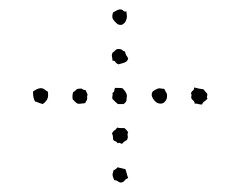

<svg xmlns="http://www.w3.org/2000/svg" viewBox="-20 -554 509 406"><path d="M247.1 -530.3Q249 -519.5 248 -515.6Q247.1 -511.7 245.1 -507.8Q243.2 -504.9 239.3 -502.4Q235.4 -500 228.5 -502.9Q217.8 -512.7 217.8 -516.6Q216.8 -520.5 218.8 -527.3Q226.6 -532.2 229.5 -533.2Q232.4 -534.2 235.4 -534.2Q239.3 -533.2 241.7 -530.8Q244.1 -528.3 247.1 -530.3ZM251 -429.7Q249 -423.8 243.7 -421.9Q238.3 -419.9 230.5 -418Q225.6 -419.9 224.1 -422.9Q222.7 -425.8 217.8 -425.8Q217.8 -430.7 216.8 -434.1Q215.8 -437.5 217.8 -442.4Q221.7 -445.3 224.6 -448.2Q227.5 -451.2 233.4 -450.2Q236.3 -450.2 238.8 -447.8Q241.2 -445.3 244.1 -445.3Q246.1 -437.5 248 -435.5Q250 -433.6 251 -429.7ZM327.1 -366.2Q329.1 -362.3 331.5 -358.4Q334 -354.5 333 -348.6Q333 -343.8 328.6 -338.9Q324.2 -334 317.4 -335Q309.6 -335.9 303.7 -345.2Q297.9 -354.5 303.7 -361.3Q314.5 -368.2 318.4 -367.2Q322.3 -366.2 327.1 -366.2ZM390.6 -369.1Q397.5 -367.2 400.4 -366.7Q403.3 -366.2 410.2 -365.2Q418 -355.5 418 -356.4Q418.9 -353.5 418 -350.6Q417 -347.7 418.9 -345.7Q416 -341.8 412.6 -339.8Q409.2 -337.9 407.2 -333Q402.3 -333 399.4 -334Q396.5 -335 391.6 -335Q391.6 -338.9 389.2 -340.8Q386.7 -342.8 384.8 -345.7Q383.8 -349.6 384.8 -351.6Q385.7 -353.5 383.8 -356.4Q384.8 -360.4 387.7 -362.3Q390.6 -364.3 390.6 -369.1ZM223.6 -368.2Q237.3 -368.2 239.3 -367.2Q250 -356.4 248 -348.6Q248 -340.8 246.1 -338.4Q244.1 -335.9 241.2 -334Q229.5 -334 229.5 -334Q226.6 -335.9 223.1 -339.4Q219.7 -342.8 217.8 -344.7Q216.8 -347.7 217.8 -351.1Q218.8 -354.5 217.8 -357.4Q221.7 -359.4 221.7 -362.8Q221.7 -366.2 223.6 -368.2ZM70.3 -334Q60.5 -336.9 59.1 -337.9Q57.6 -338.9 54.7 -338.9Q49.8 -344.7 49.8 -360.4Q61.5 -369.1 69.3 -367.2Q73.2 -366.2 75.7 -363.8Q78.1 -361.3 81.1 -360.4Q83 -349.6 79.6 -343.8Q76.2 -337.9 70.3 -334ZM161.1 -363.3Q166 -353.5 165 -352.5Q164.1 -351.6 164.1 -350.6Q165 -343.8 163.1 -341.3Q161.1 -338.9 160.2 -335.9Q158.2 -335.9 152.3 -335Q146.5 -334 143.6 -335Q140.6 -336.9 138.2 -339.4Q135.7 -341.8 133.8 -343.8Q132.8 -348.6 133.3 -352.5Q133.8 -356.4 134.8 -359.4Q137.7 -360.4 139.6 -362.8Q141.6 -365.2 144.5 -366.2Q152.3 -367.2 153.3 -366.2Q154.3 -365.2 156.2 -364.3ZM239.3 -251Q236.3 -249 234.9 -251Q233.4 -252.9 228.5 -251Q227.5 -253.9 224.6 -254.9Q221.7 -255.9 219.7 -257.8Q218.8 -260.7 218.8 -264.6Q218.8 -268.6 216.8 -271.5Q218.8 -276.4 222.2 -278.3Q225.6 -280.3 227.5 -284.2Q231.4 -283.2 235.4 -283.2Q239.3 -283.2 243.2 -283.2Q248 -279.3 251 -274.4Q249 -270.5 250 -267.1Q251 -263.7 249 -258.8Q247.1 -256.8 244.1 -255.4Q241.2 -253.9 239.3 -251ZM251 -177.7Q246.1 -175.8 243.7 -172.4Q241.2 -168.9 236.3 -168Q232.4 -168 229.5 -170.4Q226.6 -172.9 221.7 -172.9Q216.8 -183.6 218.3 -187Q219.7 -190.4 219.7 -193.4Q225.6 -196.3 228.5 -200.2Q233.4 -199.2 237.3 -198.2Q241.2 -197.3 245.1 -196.3Q247.1 -191.4 248 -187Q249 -182.6 251 -177.7Z"/></svg>

Font: Codystar
Style: Light
Weight: 300
Version: Version 1.000